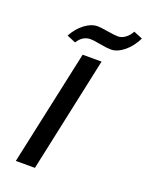

<svg xmlns="http://www.w3.org/2000/svg" viewBox="-160 -949 794 1030"><g transform="rotate(20 237.0 -434.5)"><path d="M144 -706 94 -727Q119 -773 156 -801Q193 -829 229 -829Q246 -829 288 -822Q330 -815 349 -815Q370 -815 390.5 -830Q411 -845 423 -869L474 -848Q449 -797 411 -766.5Q373 -736 337 -736Q314 -736 274 -743.5Q234 -751 217 -751Q172 -751 144 -706ZM63 0 205 -658H313L172 0Z"/></g></svg>

Font: EauTestInfant Semibold
Style: Italic
Weight: 600
Italic angle: -12°
Designer: Christian Thalmann (Catharsis Fonts)
Version: Version 0.001;PS 000.001;hotconv 1.0.88;makeotf.lib2.5.64775